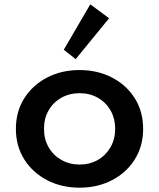

<svg xmlns="http://www.w3.org/2000/svg" viewBox="-20 -852 736 888"><path d="M348 16Q265 16 198.2 -18.5Q131.5 -53 92.5 -114.5Q53.5 -176 53.5 -256Q53.5 -336.5 92.5 -397.8Q131.5 -459 198 -493.5Q264.5 -528 348 -528Q431 -528 497.8 -493.5Q564.5 -459 603.2 -397.8Q642 -336.5 642 -256Q642 -176 603.2 -114.5Q564.5 -53 497.8 -18.5Q431 16 348 16ZM348 -91Q395 -91 432.2 -112.2Q469.5 -133.5 491 -170.8Q512.5 -208 512.5 -256Q512.5 -304.5 491 -341.8Q469.5 -379 432.2 -400Q395 -421 348 -421Q301.5 -421 264 -400Q226.5 -379 205 -341.8Q183.5 -304.5 183.5 -256Q183.5 -208 205 -170.8Q226.5 -133.5 264 -112.2Q301.5 -91 348 -91ZM330 -578.5 275 -622 397.5 -832 484.5 -767.5Z"/></svg>

Font: Spartan Thin SemiBold
Style: Regular
Weight: 600
Version: Version 1.004